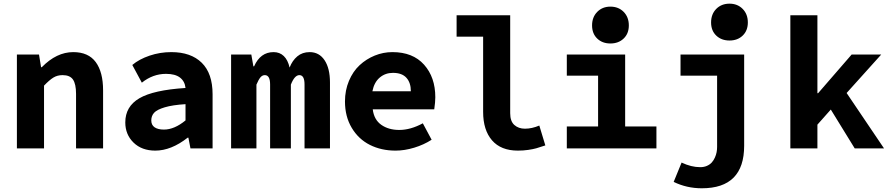

<svg xmlns="http://www.w3.org/2000/svg" viewBox="-20 -806 4837 1043"><path d="M71.8 0V-509.8H191.9L203.1 -440.9H207Q287.1 -522.9 377.9 -522.9Q460 -522.9 500 -468.8Q540 -414.6 540 -314.9V0H393.1V-295.9Q393.1 -349.6 376.5 -373.8Q359.9 -397.9 319.8 -397.9Q291.5 -397.9 269.8 -384.5Q248 -371.1 219.2 -340.8V0Z M823.7 12.2Q750 12.2 705.3 -31.5Q660.6 -75.2 660.6 -141.1Q660.6 -227.5 737.1 -272.2Q813.5 -316.9 987.8 -328.1Q983.9 -364.7 957.5 -384.8Q931.2 -404.8 881.8 -404.8Q810.5 -404.8 750.5 -356.9L698.7 -453.1Q735.8 -484.4 792.5 -503.7Q849.1 -522.9 910.6 -522.9Q1017.1 -522.9 1075.9 -465.1Q1134.8 -407.2 1134.8 -293.9V0H1014.6L1003.4 -58.1H999.5Q909.7 12.2 823.7 12.2ZM870.6 -102.1Q927.2 -102.1 987.8 -151.9V-240.2Q917.5 -235.8 875 -223.1Q832.5 -210.4 817.1 -193.4Q801.8 -176.3 801.8 -151.9Q801.8 -127 819.8 -114.5Q837.9 -102.1 870.6 -102.1Z M1235.4 0V-509.8H1345.2L1356.4 -445.8H1360.4Q1394.5 -522.9 1466.3 -522.9Q1499.5 -522.9 1521.7 -501.5Q1543.9 -480 1553.2 -439Q1567.9 -477.1 1595.2 -500Q1622.6 -522.9 1662.1 -522.9Q1713.9 -522.9 1743.2 -478.8Q1772.5 -434.6 1772.5 -357.9V0H1634.3V-347.2Q1634.3 -397.9 1606.4 -397.9Q1580.1 -397.9 1560.1 -346.2V0H1447.3V-347.2Q1447.3 -397.9 1418.5 -397.9Q1404.8 -397.9 1394.5 -385.5Q1384.3 -373 1373 -346.2V0Z M2128.9 12.2Q2051.3 12.2 1989.5 -18.8Q1927.7 -49.8 1890.9 -111.3Q1854 -172.9 1854 -254.9Q1854 -315.4 1875.7 -366.9Q1897.5 -418.5 1933.6 -451.9Q1969.7 -485.4 2015.9 -504.2Q2062 -522.9 2111.8 -522.9Q2222.7 -522.9 2283.7 -454.6Q2344.7 -386.2 2344.7 -277.8Q2344.7 -251.5 2338.9 -211.9H2004.9Q2011.7 -155.8 2051.3 -127.9Q2090.8 -100.1 2148.9 -100.1Q2210.4 -100.1 2276.9 -136.2L2324.7 -46.9Q2282.2 -19.5 2230 -3.7Q2177.7 12.2 2128.9 12.2ZM2002.9 -310.1H2211.9Q2211.9 -356.9 2187.7 -383.5Q2163.6 -410.2 2114.7 -410.2Q2073.2 -410.2 2043 -384.8Q2012.7 -359.4 2002.9 -310.1Z M2793.5 12.2Q2701.2 12.2 2652.8 -43.7Q2604.5 -99.6 2604.5 -198.2V-606.9H2460.4V-723.1H2751.5V-190.9Q2751.5 -147 2774.2 -127Q2796.9 -106.9 2831.5 -106.9Q2869.6 -106.9 2909.7 -124L2942.4 -16.1Q2910.6 -5.4 2893.3 -0.5Q2876 4.4 2849.4 8.3Q2822.8 12.2 2793.5 12.2Z M3196.3 -668Q3196.3 -712.9 3224.4 -741.5Q3252.4 -770 3295.9 -770Q3339.8 -770 3367.9 -741.5Q3396 -712.9 3396 -668Q3396 -623.5 3367.9 -596.7Q3339.8 -569.8 3295.9 -569.8Q3252 -569.8 3224.1 -596.7Q3196.3 -623.5 3196.3 -668ZM3059.1 0V-119.1H3229V-395H3059.1V-509.8H3376V-119.1H3545.9V0Z M3842.8 -684.1Q3842.8 -729 3870.8 -757.6Q3898.9 -786.1 3942.9 -786.1Q3986.3 -786.1 4014.4 -757.6Q4042.5 -729 4042.5 -684.1Q4042.5 -639.6 4014.6 -612.8Q3986.8 -585.9 3942.9 -585.9Q3898.9 -585.9 3870.8 -612.8Q3842.8 -639.6 3842.8 -684.1ZM3792.5 216.8Q3710.4 216.8 3639.6 182.1L3682.6 77.1Q3734.9 102.1 3783.7 102.1Q3804.2 102.1 3820.3 95Q3836.4 87.9 3846.7 76.4Q3856.9 64.9 3863.5 50Q3870.1 35.2 3872.8 21Q3875.5 6.8 3875.5 -7.8V-395H3676.8V-509.8H4022.5V-14.2Q4022.5 216.8 3792.5 216.8Z M4273.4 0V-723.1H4420.4V-299.8H4424.3L4606.4 -509.8H4767.1L4579.1 -300.8L4782.2 0H4623L4493.2 -210.9L4420.4 -128.9V0Z"/></svg>

Font: Office Code Pro D Bold
Style: Regular
Weight: 700
Designer: Nathan Rutzky & Paul D. Hunt
Foundry: Adobe Systems Incorporated
Version: Version 1.004;PS 001.004;hotconv 1.0.70;makeotf.lib2.5.58329